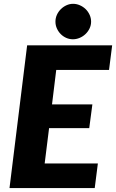

<svg xmlns="http://www.w3.org/2000/svg" viewBox="-20 -960 592 980"><path d="M267 -603 245.5 -427H451.5L435.5 -306H230.5L208 -125.5H479.5L463.5 0H28.5L118.5 -728.5H552.5L536.5 -603ZM445 -849.5Q445 -831 437 -814.5Q429 -798 416 -785.8Q403 -773.5 386.2 -766.5Q369.5 -759.5 352 -759.5Q334.5 -759.5 318.5 -766.5Q302.5 -773.5 290.2 -785.8Q278 -798 270.5 -814.5Q263 -831 263 -849.5Q263 -868 270.5 -884.5Q278 -901 290.8 -913.5Q303.5 -926 319.5 -933.2Q335.5 -940.5 353 -940.5Q371 -940.5 387.5 -933.2Q404 -926 416.8 -913.8Q429.5 -901.5 437.2 -884.8Q445 -868 445 -849.5Z"/></svg>

Font: Lato ExtraBold
Style: Italic
Weight: 800
Italic angle: -7°
Designer: Lukasz Dziedzic with Adam Twardoch and Botio Nikoltchev
Foundry: tyPoland Lukasz Dziedzic
Version: Version 2.015; 2015-08-06; http://www.latofonts.com/